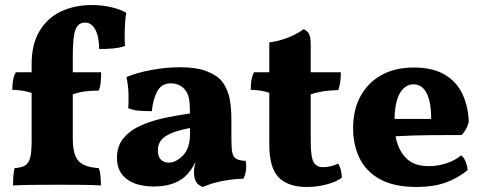

<svg xmlns="http://www.w3.org/2000/svg" viewBox="-20 -736 1921 765"><path d="M270 -184Q270 -120 292.5 -95Q315 -70 374 -66Q379 -52 380.5 -33Q382 -14 382 3Q355 1 307.5 0.5Q260 0 216 0Q166 0 114 0.5Q62 1 32 3Q32 -43 38 -66Q65 -68 79.5 -76.5Q94 -85 100 -107Q106 -129 106 -172V-366Q83 -373 63.5 -375.5Q44 -378 29 -378Q29 -397 32 -416Q35 -435 43 -448H106V-480Q106 -560 137.5 -612.5Q169 -665 223.5 -690.5Q278 -716 346 -716Q387 -716 424.5 -707Q462 -698 483 -685Q478 -655 477 -617.5Q476 -580 478 -553Q461 -546 430 -543Q399 -540 375 -541Q375 -589 360 -617.5Q345 -646 319 -646Q292 -646 281 -618.5Q270 -591 270 -513V-448H383Q383 -428 381 -407.5Q379 -387 373 -375Q344 -375 319.5 -372Q295 -369 270 -360Z M788 9Q769 2 761 -12Q753 -26 753 -49Q753 -68 759 -92Q741 -52 713 -29Q669 7 593 7Q524 7 485 -22.5Q446 -52 446 -107Q446 -155 473 -186.5Q500 -218 543.5 -237Q587 -256 638 -266.5Q689 -277 737 -284Q737 -320 733 -343Q729 -366 715 -381Q703 -394 689 -399Q675 -404 661 -404Q623 -404 606 -371Q589 -338 585 -293Q556 -293 533 -295Q510 -297 491 -305Q493 -332 492 -363Q491 -394 484 -429Q527 -447 585 -457.5Q643 -468 696 -468Q762 -468 800 -453.5Q838 -439 857 -420Q877 -400 889.5 -363.5Q902 -327 902 -256V-179Q902 -144 906 -126.5Q910 -109 922.5 -102.5Q935 -96 959 -95Q962 -76 960 -58Q958 -40 950 -24Q909 -23 867 -15Q825 -7 788 9ZM652 -88Q681 -88 709 -116.5Q737 -145 737 -203V-226Q673 -214 641 -194Q609 -174 609 -137Q609 -111 621.5 -99.5Q634 -88 652 -88Z M1203 9Q1128 9 1090.5 -29Q1053 -67 1053 -160V-366Q1025 -377 979 -378Q979 -398 981.5 -414.5Q984 -431 992 -448H1053V-567Q1092 -572 1129.5 -587Q1167 -602 1190 -620Q1205 -613 1211.5 -600.5Q1218 -588 1218 -555V-448H1338Q1338 -426 1335.5 -409Q1333 -392 1328 -377Q1264 -376 1218 -360V-175Q1218 -110 1229.5 -90Q1241 -70 1267 -70Q1282 -70 1297.5 -73.5Q1313 -77 1327 -84Q1341 -64 1342 -28Q1321 -12 1282.5 -1.5Q1244 9 1203 9Z M1640 9Q1550 9 1494 -22Q1438 -53 1412.5 -106Q1387 -159 1387 -225Q1387 -299 1416.5 -353Q1446 -407 1500 -437Q1554 -467 1629 -467Q1703 -467 1750.5 -439.5Q1798 -412 1821.5 -363.5Q1845 -315 1848 -251Q1840 -219 1819 -198Q1769 -198 1697 -197.5Q1625 -197 1556 -193Q1566 -139 1597.5 -106.5Q1629 -74 1689 -74Q1724 -74 1759 -85.5Q1794 -97 1817 -117Q1827 -111 1834.5 -93.5Q1842 -76 1843 -58Q1803 -25 1754 -8Q1705 9 1640 9ZM1628 -400Q1594 -400 1573.5 -365Q1553 -330 1552 -262H1698Q1698 -329 1680 -364.5Q1662 -400 1628 -400Z"/></svg>

Font: Vollkorn ExtraBold
Style: Regular
Weight: 800
Designer: Friedrich Althausen
Foundry: Friedrich Althausen
Version: Version 5.000; ttfautohint (v1.8.3)